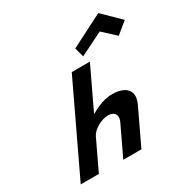

<svg xmlns="http://www.w3.org/2000/svg" viewBox="-249 -1402 1591 1623"><g transform="rotate(-30 546.5 -590.0)"><path d="M609.8 -1018 634.5 -927 860.6 -1039 981.9 -927 1093.2 -1018 927.7 -1180ZM75.3 0H252.3L390.2 -290C414.4 -341 500.7 -390 564.8 -390C633.8 -390 652.8 -341 628.6 -290L490.7 0H667.7L828.4 -338C896.4 -481 787.7 -528 683.6 -528C615.9 -528 540.4 -499 473 -459H470.5L661.2 -860H484.2Z"/></g></svg>

Font: Hussar
Style: BdSuprExtOblFive
Weight: 700
Foundry: Cannot Into Space Fonts
Version: Version 2.00